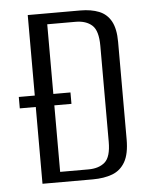

<svg xmlns="http://www.w3.org/2000/svg" viewBox="-47 -630 528 670"><g transform="rotate(-5 217.5 -295.5)"><path d="M75 0V-591H259Q297 -591 324.5 -580Q352 -569 366.5 -542.5Q381 -516 381 -470V-129Q381 -78 365 -50Q349 -22 320 -11Q291 0 251 0ZM19 -269V-309H200V-269ZM140 -36H239Q276 -36 297 -54.5Q318 -73 318 -126V-462Q318 -515 297 -534Q276 -553 239 -553H140Z"/></g></svg>

Font: Alumni Sans Thin
Style: Regular
Weight: 400
Version: Version 1.018